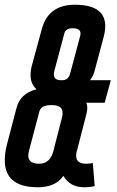

<svg xmlns="http://www.w3.org/2000/svg" viewBox="-57 -779 492 809"><path d="M410 -441 384 -346H307Q314 -329 308 -302L267 -143Q267 -142 266 -140Q254 -89 307 -89Q326 -89 334 -93L342 5Q322 10 297 10Q238 10 210 -38Q177 10 102 10Q-74 10 -27 -173L12 -322Q27 -385 97 -403Q61 -434 76 -498L119 -656Q146 -759 259 -759Q415 -759 380 -624L341 -478Q334 -455 322 -441ZM172 -480Q162 -441 200 -441H205Q232 -441 239 -471L281 -628Q289 -660 249 -660Q220 -660 214 -638ZM168 -143 204 -283Q218 -336 164 -336H157Q117 -336 109 -310L65 -143Q51 -89 108 -89Q154 -89 168 -143Z"/></svg>

Font: Air America
Style: Regular
Weight: 400
Designer: William G. Sherman
Foundry: Aaron Bell – Saja Typeworks
Version: Version 1.100;PS 001.100;hotconv 1.0.88;makeotf.lib2.5.64775